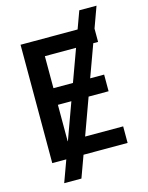

<svg xmlns="http://www.w3.org/2000/svg" viewBox="-139 -918 878 1136"><g transform="rotate(-15 300.0 -349.5)"><path d="M72 -725H421.5L460.5 -832H566L519.5 -704V-622.5H490L418.5 -426.5H504V-324.5H381.5L300.5 -101.5H533.5V0H263.5L215 133H109.5L158 0H72ZM195 -101.5 276 -324.5H193.5V-101.5ZM313 -426.5 384.5 -622.5H193.5V-426.5Z"/></g></svg>

Font: JuliaMono SemiBold
Style: Regular
Weight: 600
Monospace: yes
Designer: cormullion
Foundry: corm
Version: Version 0.055; ttfautohint (v1.8.4)